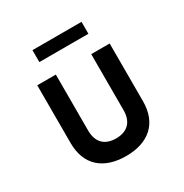

<svg xmlns="http://www.w3.org/2000/svg" viewBox="-132 -636 715 748"><g transform="rotate(-30 225.5 -262.0)"><path d="M114.7 -478.5H335.4V-532.2H114.7ZM225.6 7.8C325.2 7.8 388.2 -44.4 388.2 -144.5V-404.3H305.2V-152.8C305.2 -95.2 272 -71.3 225.6 -71.3C179.2 -71.3 146 -95.2 146 -152.8V-404.3H62.5V-144.5C62.5 -44.4 125 7.8 225.6 7.8Z"/></g></svg>

Font: Now Medium
Style: Regular
Weight: 500
Designer: Alfredo Marco Pradil
Foundry: Alfredo Marco Pradil
Version: Version 1.200;hotconv 1.0.109;makeotfexe 2.5.65596